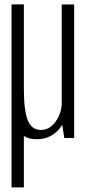

<svg xmlns="http://www.w3.org/2000/svg" viewBox="-20 -616 393 857"><path d="M31.5 220.5H86.5V-95.5L31.5 -596.5ZM267 0H311V-596H255.5V-74.5ZM86.5 -596.5H31.5V-223Q31.5 -117.5 52.5 -56Q73.5 5.5 143 5.5Q206 5.5 244.5 -40.5Q283 -86.5 283 -143L256 -163Q256 -112.5 229 -74.2Q202 -36 162 -36Q121 -36 103.8 -79.8Q86.5 -123.5 86.5 -222Z"/></svg>

Font: Anybody Condensed Light
Style: Regular
Weight: 300
Width: 3
Designer: Tyler Finck
Foundry: Etcetera Type Company
Version: Version 1.113;gftools[0.9.25]